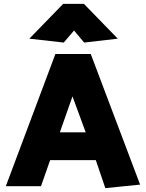

<svg xmlns="http://www.w3.org/2000/svg" viewBox="-20 -958 751 988"><path d="M191 0 238 -134H473L522 10L701 -8L447 -680H265L10 0ZM353 -462 421 -277H288ZM586 -759 412 -938H305L131 -759L308 -739L361 -801L413 -739Z"/></svg>

Font: Catamaran
Style: Regular
Weight: 900
Designer: Pria Ravichandran
Version: Version 1.001;PS 001.000;hotconv 1.0.70;makeotf.lib2.5.58329